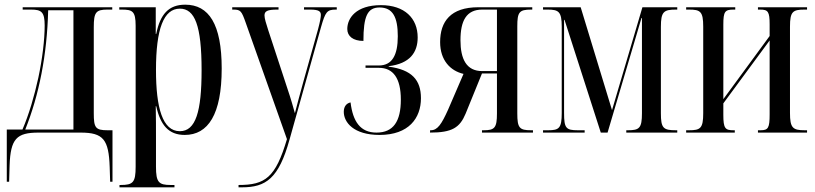

<svg xmlns="http://www.w3.org/2000/svg" viewBox="-20 -567 3487 821"><path d="M9 210H19L21 141C25 26 51 0 145 0H325C422 0 445 30 449 147L451 210H461V-10H440C388 -10 381 -21 381 -83V-451C381 -514 390 -526 439 -526H460V-536H77V-526H113C158 -526 171 -515 171 -458C171 -397 161 -315 144 -235C127 -157 104 -78 76 -13H9ZM88 -13C147 -161 181 -330 186 -523H294V-13Z M491 234H726V224H710C659 224 647 213 647 146V27C647 -21 647 -65 646 -113H648C666 -32 701 10 770 10C870 10 928 -78 928 -274C928 -464 873 -547 772 -547C701 -547 665 -506 648 -422H646V-536H490V-526H499C546 -526 560 -520 560 -457V146C560 213 549 224 496 224H491ZM749 -6C675 -6 647 -106 647 -268C647 -444 680 -530 749 -530C813 -530 842 -458 842 -267C842 -90 817 -6 749 -6Z M1000 224V234H1015C1117 234 1172 196 1218 30L1353 -452C1371 -515 1378 -526 1415 -526H1420V-536H1280V-526H1306C1344 -526 1352 -518 1352 -503C1352 -494 1349 -476 1340 -442L1277 -217C1263 -168 1250 -117 1241 -83C1220 -158 1220 -154 1195 -231L1127 -438C1118 -466 1111 -488 1111 -501C1111 -519 1123 -526 1165 -526H1171V-536H973V-526H978C1009 -526 1013 -520 1031 -469L1207 28C1158 193 1114 224 1000 224Z M1603 10C1728 10 1780 -62 1780 -147C1780 -225 1741 -269 1642 -282V-284C1733 -295 1766 -343 1766 -407C1766 -489 1710 -545 1609 -545C1502 -545 1465 -489 1465 -443C1465 -412 1490 -392 1534 -392C1534 -497 1551 -535 1603 -535C1660 -535 1681 -493 1681 -412C1681 -330 1656 -287 1600 -287H1543V-277H1600C1661 -277 1694 -233 1694 -141C1694 -48 1662 0 1590 0C1521 0 1489 -47 1479 -129C1463 -126 1450 -113 1450 -89C1450 -44 1492 10 1603 10Z M1819 0C1913 0 1946 -21 1971 -81L2041 -253H2105V-82C2105 -20 2095 -10 2048 -10H2041V0H2259V-10H2251C2201 -10 2192 -20 2192 -82V-454C2192 -515 2200 -526 2251 -526H2256V-536H2025C1907 -536 1862 -475 1862 -387C1862 -309 1906 -264 1962 -251L1896 -98C1868 -36 1851 -10 1822 -10H1819ZM2042 -263C1974 -263 1949 -315 1949 -395C1949 -478 1974 -526 2042 -526H2105V-263Z M2302 0H2480V-10H2451C2400 -10 2392 -19 2392 -84V-482H2394L2549 0H2578L2723 -490H2725V-83C2725 -19 2714 -10 2665 -10H2658V0H2876V-10H2870C2816 -10 2806 -19 2806 -83V-452C2806 -517 2818 -526 2870 -526H2876V-536H2727L2597 -96L2463 -536H2302V-526H2322C2369 -526 2382 -517 2382 -453V-84C2382 -19 2371 -10 2324 -10H2302Z M2914 0H3122V-10H3116C3081 -10 3073 -18 3073 -76V-125L3271 -394V-78C3271 -20 3265 -10 3232 -10H3221V0H3431V-10H3421C3370 -10 3358 -20 3358 -84V-453C3358 -518 3370 -526 3421 -526H3431V-536H3221V-526H3231C3264 -526 3271 -517 3271 -463V-413L3073 -143V-462C3073 -518 3080 -526 3117 -526H3124V-536H2914V-526H2926C2975 -526 2987 -518 2987 -453V-83C2987 -18 2975 -10 2926 -10H2914Z"/></svg>

Font: Noto Serif Display ExtraCondensed
Style: Regular
Weight: 400
Width: 2
Designer: Monotype Design Team
Foundry: Monotype Imaging Inc.
Version: Version 2.009